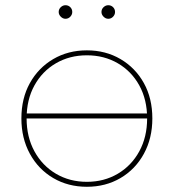

<svg xmlns="http://www.w3.org/2000/svg" viewBox="-20 -713 667 736"><path d="M313 3Q241 3 184 -30.5Q127 -64 94.5 -123.5Q62 -183 62 -259Q62 -336 94.5 -394.5Q127 -453 184 -486.5Q241 -520 313 -520Q385 -520 442 -486.5Q499 -453 531.5 -394.5Q564 -336 564 -259Q564 -183 531.5 -123.5Q499 -64 442 -30.5Q385 3 313 3ZM313 -16Q379 -16 431.5 -47Q484 -78 514 -133Q544 -188 544 -259Q544 -331 514 -385.5Q484 -440 431.5 -470.5Q379 -501 313 -501Q247 -501 194.5 -470.5Q142 -440 112 -385.5Q82 -331 82 -259Q82 -188 112 -133Q142 -78 194.5 -47Q247 -16 313 -16ZM74 -259V-278H552V-259ZM395 -641Q385 -641 377 -649Q369 -657 369 -667Q369 -678 377 -685.5Q385 -693 395 -693Q406 -693 413.5 -685.5Q421 -678 421 -667Q421 -657 413.5 -649Q406 -641 395 -641ZM231 -641Q221 -641 213 -649Q205 -657 205 -667Q205 -678 213 -685.5Q221 -693 231 -693Q242 -693 249.5 -685.5Q257 -678 257 -667Q257 -657 249.5 -649Q242 -641 231 -641Z"/></svg>

Font: Montserrat Thin
Style: Regular
Weight: 100
Designer: Julieta Ulanovsky
Foundry: Julieta Ulanovsky
Version: Version 9.000